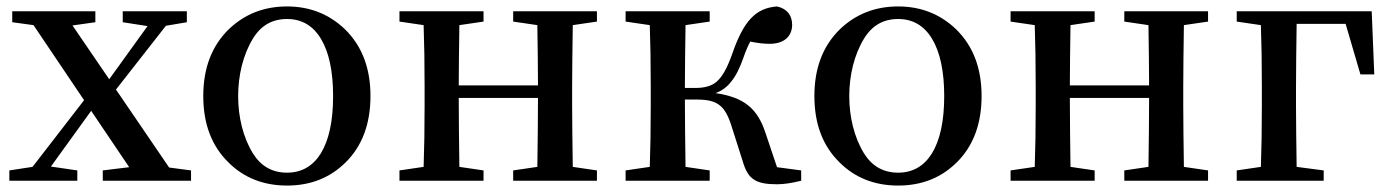

<svg xmlns="http://www.w3.org/2000/svg" viewBox="-20 -561 4311 596"><path d="M220 0V-32L138 -44L263 -217L381 -42L299 -32V0H573V-32L505 -41L340 -283L495 -481L560 -492V-526H361V-492L438 -480L319 -315L205 -482L276 -492V-526H18V-492L84 -483L241 -250L81 -43L9 -32V0Z M871 15C944 15 1004 -9 1052 -56C1104 -107 1130 -176 1130 -263C1130 -349 1104 -418 1051 -470C1002 -517 942 -541 871 -541C799 -541 739 -517 690 -470C637 -418 611 -349 611 -263C611 -176 637 -108 689 -57C737 -9 798 15 871 15ZM871 -25C825 -25 790 -45 765 -85C704 -184 704 -341 765 -441C790 -482 825 -502 871 -502C916 -502 951 -482 976 -441C1001 -400 1014 -340 1014 -263C1014 -185 1001 -126 976 -85C951 -45 916 -25 871 -25Z M1481 0V-32L1406 -43C1405 -118 1404 -189 1404 -257H1650C1650 -189 1649 -118 1648 -43L1573 -32V0H1833V-32L1758 -43C1757 -118 1756 -181 1756 -232V-294C1756 -345 1757 -408 1758 -483L1833 -494V-526H1573V-494L1648 -483C1649 -411 1650 -349 1650 -296H1404C1404 -349 1405 -411 1406 -483L1481 -494V-526H1220V-494L1295 -483C1297 -427 1298 -364 1298 -294V-232C1298 -162 1297 -99 1295 -43L1220 -32V0Z M2392 11C2414 11 2439 7 2467 0V-32L2392 -42L2356 -149C2331 -225 2289 -259 2201 -272C2221 -279 2237 -291 2250 -308C2264 -325 2276 -349 2287 -380C2294 -401 2302 -419 2309 -432C2332 -427 2352 -425 2369 -425C2413 -425 2438 -447 2439 -483C2439 -514 2423 -534 2392 -541C2325 -536 2288 -495 2253 -394C2238 -351 2222 -322 2204 -307C2189 -294 2167 -288 2139 -288H2106C2106 -345 2107 -410 2108 -483L2183 -494V-526H1922V-494L1997 -483C1999 -427 2000 -364 2000 -294V-232C2000 -162 1999 -99 1997 -43L1922 -32V0H2183V-32L2108 -43C2107 -118 2106 -187 2106 -252H2142C2205 -252 2229 -235 2249 -175L2286 -59C2302 -4 2327 11 2392 11Z M2768 15C2841 15 2901 -9 2949 -56C3001 -107 3027 -176 3027 -263C3027 -349 3001 -418 2948 -470C2899 -517 2839 -541 2768 -541C2696 -541 2636 -517 2587 -470C2534 -418 2508 -349 2508 -263C2508 -176 2534 -108 2586 -57C2634 -9 2695 15 2768 15ZM2768 -25C2722 -25 2687 -45 2662 -85C2601 -184 2601 -341 2662 -441C2687 -482 2722 -502 2768 -502C2813 -502 2848 -482 2873 -441C2898 -400 2911 -340 2911 -263C2911 -185 2898 -126 2873 -85C2848 -45 2813 -25 2768 -25Z M3378 0V-32L3303 -43C3302 -118 3301 -189 3301 -257H3547C3547 -189 3546 -118 3545 -43L3470 -32V0H3730V-32L3655 -43C3654 -118 3653 -181 3653 -232V-294C3653 -345 3654 -408 3655 -483L3730 -494V-526H3470V-494L3545 -483C3546 -411 3547 -349 3547 -296H3301C3301 -349 3302 -411 3303 -483L3378 -494V-526H3117V-494L3192 -483C3194 -427 3195 -364 3195 -294V-232C3195 -162 3194 -99 3192 -43L3117 -32V0Z M4089 0V-32L4005 -43C4004 -118 4003 -181 4003 -232V-290C4003 -347 4004 -412 4005 -487H4157L4203 -330H4246L4238 -526H3819V-494L3894 -483C3896 -427 3897 -363 3897 -290V-232C3897 -162 3896 -99 3894 -43L3819 -32V0Z"/></svg>

Font: AllPunType SemiBold
Style: Regular
Weight: 600
Version: 1.0